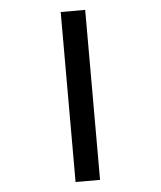

<svg xmlns="http://www.w3.org/2000/svg" viewBox="-52 -778 691 824"><g transform="rotate(-5 293.0 -366.0)"><path d="M345.7 0H240.2V-732.4H345.7Z"/></g></svg>

Font: Cascadia Mono Medium
Style: Regular
Weight: 500
Monospace: yes
Designer: Aaron Bell
Foundry: Saja Typeworks
Version: Version 2407.024